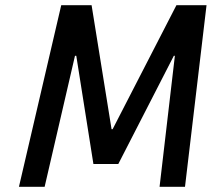

<svg xmlns="http://www.w3.org/2000/svg" viewBox="-20 -720 816 740"><path d="M53 0 216 -700H333L410 -222H414L660 -700H776L693 0H595L654 -505H650L436 -88H340L274 -505H269L152 0Z"/></svg>

Font: Cuprum Medium
Style: Italic
Weight: 500
Italic angle: -10°
Version: Version 3.000